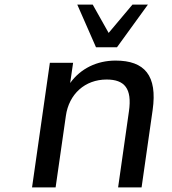

<svg xmlns="http://www.w3.org/2000/svg" viewBox="-20 -811 745 831"><path d="M220.7 0 265.1 -309.6C278.3 -403.8 347.7 -466.8 441.4 -466.8C519 -466.8 552.2 -428.2 538.1 -329.6L491.2 0H592.8L640.6 -334.5C662.1 -484.4 605.5 -548.8 480.5 -548.8C399.4 -548.8 329.1 -514.6 283.7 -451.7L296.4 -539.1H195.8L118.7 0ZM486.3 -606.4 620.1 -791H553.2L450.2 -668.5L381.3 -791H314.5L395.5 -606.4Z"/></svg>

Font: Winston
Style: Italic
Weight: 400
Italic angle: -8.13011°
Designer: Vernon Adams, Kim Jin-seong, David Berlow, Cristiano Sobral
Foundry: The Winston Project Authors
Version: Version 3.004